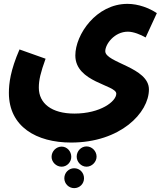

<svg xmlns="http://www.w3.org/2000/svg" viewBox="-20 -707 851 994"><path d="M26 -226C26 -51 169 31 348 31C603 31 751 -123 751 -244C751 -359 525 -382 525 -442C525 -478 572 -543 642 -543C671 -543 708 -528 734 -513L792 -639C753 -665 697 -687 640 -687C478 -687 370 -528 370 -420C370 -280 582 -268 582 -222C582 -182 500 -119 365 -119C247 -119 181 -172 181 -253C181 -293 190 -331 216 -403L81 -451C34 -343 26 -275 26 -226ZM428 51C400 51 377 75 377 104C377 131 400 156 428 156C456 156 480 131 480 104C480 75 456 51 428 51ZM299 52C271 52 247 76 247 105C247 132 271 156 299 156C327 156 349 132 349 105C349 76 327 52 299 52ZM364 164C336 164 313 187 313 216C313 244 336 267 364 267C393 267 415 244 415 216C415 187 393 164 364 164Z"/></svg>

Font: Noto Sans Arabic UI SmCn XBd
Style: Regular
Weight: 800
Width: 4
Designer: Monotype Design Team, Nadine Chahine and Nizar Qandah
Foundry: Monotype Imaging Inc.
Version: Version 2.010